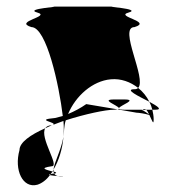

<svg xmlns="http://www.w3.org/2000/svg" viewBox="-20 -779 535 581"><path d="M39 -325C22 -264 49 -208 93 -220C106 -224 120 -234 131 -249C128 -250 127 -251 133 -252C135 -255 137 -257 139 -260C122 -265 95 -270 137 -276C161 -276 99 -363 117 -391C72 -371 39 -348 39 -325ZM75 -697C19 -714 136 -729 93 -741C50 -753 175 -759 137 -759H325C287 -759 412 -753 369 -741C326 -729 443 -714 387 -697C337 -697 425 -540 398 -513C375 -531 346 -542 315 -539C260 -534 209 -489 186 -434C205 -442 224 -452 241 -464L336 -448C333 -448 330 -447 325 -447C300 -447 238 -434 179 -415C176 -406 175 -397 174 -388C174 -380 173 -372 172 -365C173 -372 173 -380 173 -387C173 -394 173 -403 172 -413C161 -409 150 -405 140 -401C157 -409 80 -416 147 -422C155 -424 162 -426 170 -428C159 -520 121 -697 75 -697ZM117 -391C120 -396 127 -400 137 -400C138 -400 138 -401 139 -401C132 -398 124 -394 117 -391ZM131 -249C132 -250 132 -251 133 -252C135 -253 139 -253 144 -254C146 -250 149 -248 155 -246C146 -247 136 -248 131 -249ZM139 -260 142 -266V-260ZM139 -401H140ZM142 -260C142 -258 143 -256 144 -254H147C153 -256 149 -258 142 -260ZM142 -266C158 -293 169 -328 172 -365C165 -324 144 -288 142 -266ZM155 -246C159 -245 163 -244 169 -244C176 -244 166 -245 155 -246ZM325 -478C283 -478 335 -461 340 -452C345 -461 398 -478 356 -478ZM336 -448 393 -438C399 -438 420 -435 432 -431C440 -415 445 -398 445 -418C445 -428 443 -438 441 -447H422C426 -444 428 -439 431 -433C423 -438 413 -446 409 -446C409 -447 411 -447 411 -447H356C346 -447 341 -448 340 -450C339 -449 338 -448 336 -448ZM340 -450V-452ZM387 -509C355 -509 399 -488 432 -471C424 -487 412 -502 398 -513C395 -510 392 -509 387 -509ZM411 -447C415 -450 419 -450 422 -447ZM432 -471C456 -458 473 -447 450 -447H441C439 -455 436 -463 432 -471ZM436 -430C437 -429 438 -429 439 -428C441 -426 439 -428 436 -430Z"/></svg>

Font: bitstorm
Style: Regular
Weight: 400
Version: Version 0.2